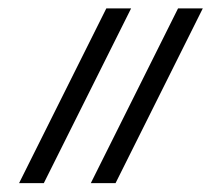

<svg xmlns="http://www.w3.org/2000/svg" viewBox="-20 -734 518 447"><path d="M249 -307.6H191.4L394.5 -714.4H452.1ZM82 -307.6H24.4L227.5 -714.4H285.2Z"/></svg>

Font: Cardo-Italic
Style: Italic
Weight: 400
Italic angle: -12°
Designer: David J. Perry
Foundry: David J. Perry
Version: Version 0.991